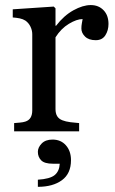

<svg xmlns="http://www.w3.org/2000/svg" viewBox="-20 -513 450 750"><path d="M403.8 -419.4Q403.8 -394.5 391.6 -375.2Q379.4 -356 354 -356Q326.7 -356 312.3 -370.1Q297.9 -384.3 297.9 -401.4Q297.9 -412.1 299.6 -420.9Q301.3 -429.7 302.7 -438.5Q279.8 -438.5 249 -419.9Q218.3 -401.4 196.8 -367.2V-86.9Q196.8 -69.8 203.4 -59.1Q210 -48.3 224.1 -43Q236.3 -38.1 255.6 -35.6Q274.9 -33.2 289.1 -32.2V0H35.2V-32.2Q46.4 -33.2 58.3 -34.2Q70.3 -35.2 79.1 -38.1Q92.8 -42.5 99.4 -53.5Q106 -64.5 106 -82V-379.4Q106 -394.5 98.9 -409.2Q91.8 -423.8 79.1 -432.6Q69.8 -438.5 57.1 -441.2Q44.4 -443.8 29.8 -444.8V-476.6L189.9 -487.3L196.8 -480.5V-412.6H199.2Q229.5 -452.1 266.6 -472.7Q303.7 -493.2 334.5 -493.2Q365.2 -493.2 384.5 -473.1Q403.8 -453.1 403.8 -419.4ZM257.3 112.8Q257.3 165 221.9 190.9Q186.5 216.8 127.9 216.8V189Q175.3 186 193.6 170.9Q211.9 155.8 213.4 126.5H186.5Q153.8 126.5 140.9 113.3Q127.9 100.1 127.9 80.1Q127.9 63 142.8 47.6Q157.7 32.2 185.1 32.2Q217.8 32.2 237.5 54.7Q257.3 77.1 257.3 112.8Z"/></svg>

Font: UniBurma_GGSerif
Style: Book
Weight: 400
Designer: Victor San Kho Lin (for Burmese only and related typography optimization with it)
Foundry: http://www.unimm.org
Version: 2.0